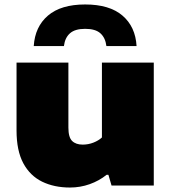

<svg xmlns="http://www.w3.org/2000/svg" viewBox="-20 -830 766 859"><path d="M293 9Q222.5 9 168.5 -17.2Q114.5 -43.5 84.2 -99.8Q54 -156 54 -246V-550H286V-259Q286 -215.5 302.8 -199.2Q319.5 -183 350 -183Q375 -183 398 -192Q421 -201 436 -215V-550H668V0H479L465 -48H457Q423.5 -21 381.2 -6Q339 9 293 9ZM131 -624Q136.5 -710.5 194.5 -760.2Q252.5 -810 361 -810Q470 -810 528 -760.2Q586 -710.5 591 -624H456Q451.5 -661 429.2 -681Q407 -701 361 -701Q315.5 -701 293 -681Q270.5 -661 266 -624Z"/></svg>

Font: Encode Sans Expanded Black
Style: Regular
Weight: 900
Width: 7
Designer: Multiple Designers
Foundry: Impallari Type
Version: Version 3.000; ttfautohint (v1.8.3) -l 8 -r 50 -G 200 -x 14 